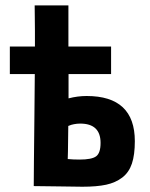

<svg xmlns="http://www.w3.org/2000/svg" viewBox="-20 -692 558 714"><path d="M108.9 -671.9Q108.9 -671.9 129.4 -671.9Q129.4 -671.9 234.4 -671.9V-519H393.1V-416.5H234.9V-326.2Q268.6 -335 302.2 -335Q481.4 -335 481.4 -167Q481.4 -116.2 470.5 -83.5Q459.5 -50.8 434.6 -31.7Q409.7 -12.7 374.8 -5.1Q339.8 2.4 286.6 2.4Q264.6 2.4 200 1.2Q135.3 0 105.5 0Q105.5 -31.2 106.2 -95.5Q106.9 -159.7 107.9 -255.4Q108.9 -351.1 109.4 -416.5H16.6V-519H109.9V-577.6Q109.9 -605.5 109.4 -627.9Q108.9 -650.4 108.9 -671.9ZM278.3 -232.4Q266.6 -232.4 255.4 -230.2Q244.1 -228 239.3 -225.6L233.9 -223.6Q233.4 -154.8 232.7 -129.4Q231.9 -104 231.9 -100.6Q252 -98.6 275.9 -98.6Q321.3 -98.6 337.6 -110.8Q354 -123 354 -160.6Q354 -232.4 278.3 -232.4Z"/></svg>

Font: Fantasque Sans Mono
Style: Bold
Weight: 700
Monospace: yes
Designer: Jany Belluz
Version: Version 1.8.0 ; ttfautohint (v1.8.2)